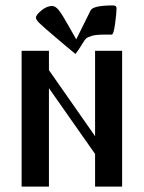

<svg xmlns="http://www.w3.org/2000/svg" viewBox="-20 -687 529 707"><path d="M364.3 -559.6H391.6C396.2 -559.6 400.2 -572.9 403.8 -599.6C407.4 -626.3 409.2 -645.5 409.2 -657.2C409.2 -663.7 404.9 -667 396.5 -667C347 -667 319.3 -660.8 313.5 -648.4L260.7 -542C256.8 -548.5 247.1 -565.8 231.4 -593.8C215.8 -621.7 203.9 -640.6 195.8 -650.4C187.7 -660.2 179.7 -665 171.9 -665C158.9 -665 145.7 -659.5 132.3 -648.4C119 -637.4 112.3 -628.6 112.3 -622.1C112.3 -620.1 112.8 -618.2 113.8 -616.2C114.7 -614.3 116.2 -612 118.2 -609.4C120.1 -606.8 122.6 -604.2 125.5 -601.6C128.4 -599 132.3 -595.4 137.2 -590.8C142.1 -586.3 147 -581.9 151.9 -577.6C156.7 -573.4 163.2 -567.9 171.4 -561C179.5 -554.2 187.3 -547.5 194.8 -541C202.3 -534.5 211.9 -526.4 223.6 -516.6C235.4 -506.8 246.7 -497.4 257.8 -488.3C265.6 -498 273.3 -509.3 280.8 -522C288.2 -534.7 293.9 -542.6 297.9 -545.9C301.8 -549.2 308.8 -552.2 318.8 -555.2C328.9 -558.1 344.1 -559.6 364.3 -559.6ZM160.2 0V-362.3L330.1 -120.1V0H429.7V-500H330.1V-185.5L160.2 -428.7V-500H59.6V0Z"/></svg>

Font: TriodPostnaja
Style: Medium
Weight: 500
Version: 20110805; ttfautohint (v0.96) -l 8 -r 50 -G 200 -x 14 -w "G"